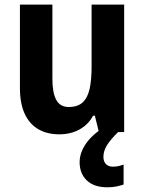

<svg xmlns="http://www.w3.org/2000/svg" viewBox="-20 -566 619 823"><path d="M512.2 -546.4V0H403.8L386.7 -69.8H378.9Q364.3 -43 342.3 -25.4Q320.3 -7.8 293 1Q265.6 9.8 234.9 9.8Q181.2 9.8 143.3 -12.7Q105.5 -35.2 85.4 -79.3Q65.4 -123.5 65.4 -189.9V-546.4H204.6V-228Q204.6 -168 221.2 -137.7Q237.8 -107.4 274.4 -107.4Q313.5 -107.4 334.7 -127.4Q356 -147.5 364.3 -185.8Q372.6 -224.1 372.6 -279.3V-546.4ZM423.3 106.4Q423.3 126.5 434.3 137.5Q445.3 148.4 463.9 148.4Q478 148.4 490 145.5Q502 142.6 509.8 139.6V225.1Q496.6 229.5 479.5 233.2Q462.4 236.8 439.9 236.8Q382.8 236.8 352.1 207.3Q321.3 177.7 321.3 128.9Q321.3 102.5 333 76.7Q344.7 50.8 366.7 27.1Q388.7 3.4 419.4 -16.1L486.3 0Q453.1 32.7 438.2 57.1Q423.3 81.5 423.3 106.4Z"/></svg>

Font: Open Sans SemiCondensed
Style: Bold
Weight: 700
Width: 4
Designer: Monotype Design Team
Foundry: Monotype Imaging Inc.
Version: Version 3.003